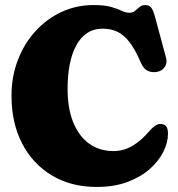

<svg xmlns="http://www.w3.org/2000/svg" viewBox="-20 -730 706 760"><path d="M645 -201.5Q645 -166 626.5 -129Q608 -92 572.2 -60.5Q536.5 -29 484 -9.5Q431.5 10 363 10Q261 10 185 -35.8Q109 -81.5 67.2 -162.8Q25.5 -244 25.5 -351Q25.5 -427 50.8 -492.5Q76 -558 120.5 -606.8Q165 -655.5 223.8 -682.8Q282.5 -710 350 -710Q394 -710 420 -702.5Q446 -695 462 -687.2Q478 -679.5 492 -679.5Q506 -679.5 514.8 -687.2Q523.5 -695 532.5 -702.5Q541.5 -710 556 -710Q569.5 -710 577.8 -700.8Q586 -691.5 594.5 -660L637.5 -500.5Q642.5 -482 632.8 -465.8Q623 -449.5 601.5 -445.5Q581.5 -442 565 -449.5Q548.5 -457 538 -481Q515.5 -533.5 492.8 -563Q470 -592.5 444.2 -604.5Q418.5 -616.5 386 -616.5Q351 -616.5 325 -599.2Q299 -582 281.8 -550.2Q264.5 -518.5 256 -475Q247.5 -431.5 247.5 -379.5Q247.5 -299.5 270.5 -244.2Q293.5 -189 334.2 -160.5Q375 -132 429 -132Q469 -132 504 -152.5Q539 -173 572 -212Q590 -232 602.5 -236.8Q615 -241.5 626.5 -237.5Q636.5 -234.5 640.8 -225Q645 -215.5 645 -201.5Z"/></svg>

Font: Fraunces 144pt S100 Black
Style: Regular
Weight: 900
Version: Version 1.000